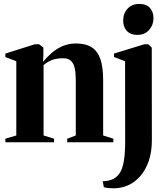

<svg xmlns="http://www.w3.org/2000/svg" viewBox="-20 -746 883 1007"><path d="M65.5 -35.5V-425L8 -447V-465L163 -514H185L207.5 -496.5V-458.5L206 -422Q224.5 -445 249.8 -467.2Q275 -489.5 307.5 -503.8Q340 -518 378 -518Q429.5 -518 461 -497.8Q492.5 -477.5 506.8 -435.2Q521 -393 521 -326.5V-35.5L574.5 -18.5V0H332.5V-18.5L377.5 -35.5V-325.5Q377.5 -362 372 -387.8Q366.5 -413.5 352.2 -427Q338 -440.5 312 -440.5Q286 -440.5 267.8 -436Q249.5 -431.5 235.2 -423.2Q221 -415 208.5 -405V-35.5L263.5 -18.5V0H8V-18.5ZM578 241.5Q565 241.5 554.2 240.8Q543.5 240 535.8 238.5Q528 237 524.5 235.5L519 204.5Q529.5 204.5 546.2 201.8Q563 199 577 191Q598 179 611 156.5Q624 134 630.2 94.8Q636.5 55.5 636.5 -7L636 -425L578 -447V-465L737.5 -514H758L776 -496L776.5 -11.5Q776.5 51.5 760 98.8Q743.5 146 715.5 178Q687.5 210 652 225.8Q616.5 241.5 578 241.5ZM699 -563Q664.5 -563 645.2 -584Q626 -605 626 -637.5Q626 -675.5 649 -700.5Q672 -725.5 711 -725.5H712Q747 -725.5 766 -704.8Q785 -684 785 -651Q785 -614.5 762 -588.8Q739 -563 700 -563Z"/></svg>

Font: Merriweather 144pt
Style: Bold
Weight: 700
Version: Version 2.100